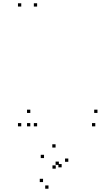

<svg xmlns="http://www.w3.org/2000/svg" viewBox="-20 -760 660 1170"><path d="M206.2 -720V-740H186.2V-720ZM109.5 -720V-740H89.5V-720ZM109.5 10V-10H89.5V10ZM206.2 10V-10H186.2V10ZM164.7 -71.7V-91.7H144.7V-71.7ZM164.7 10V-10H144.7V10ZM560.7 10V-10H540.7V10ZM574 -71.8V-91.8H554V-71.8ZM355.7 259.7V239.7H335.7V259.7ZM338.7 244.7V224.7H318.7V244.7ZM242.3 349.5V329.5H222.3V349.5ZM275.5 390V370H255.5V390ZM396.3 226V206H376.3V226ZM318.7 139.2V119.2H298.7V139.2ZM248.3 203.3V183.3H228.3V203.3ZM319.7 267.8V247.8H299.7V267.8Z"/></svg>

Font: Monaspace Argon Dots Var
Style: Regular
Weight: 400
Designer: Riley Cran and the Lettermatic Team
Version: Version 1.100 (Monaspace Argon Dots)